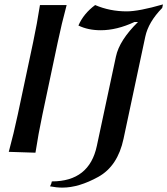

<svg xmlns="http://www.w3.org/2000/svg" viewBox="-20 -690 763 875"><path d="M141.6 5.9 20 2Q43 -83 61 -168L130.9 -497.1Q148.9 -582 162.1 -667H283.7Q260.7 -581.5 242.7 -495.6L172.9 -165.5Q154.8 -80.1 141.6 5.9ZM264.6 165Q237.3 165 208 159.2Q214.4 147.9 216.3 136.7Q387.2 136.7 421.4 -25.4L508.3 -432.1Q523.9 -506.3 608.9 -589.8H592.8Q512.2 -552.2 439 -552.2Q380.9 -552.2 337.4 -573.7Q360.8 -627.9 413.6 -667Q480.5 -638.2 557.6 -638.2Q612.8 -638.2 722.7 -669.9L719.2 -653.8Q656.2 -589.4 642.1 -522.9L543 -57.6Q516.6 66.9 428 116Q339.4 165 264.6 165Z"/></svg>

Font: Balgruf
Style: Italic
Weight: 500
Italic angle: -12°
Designer: Paul James Miller
Foundry: High-Logic / Made with FontCreator
Version: Version 1.201;March 28, 2021;FontCreator 13.0.0.2683 64-bit